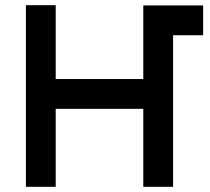

<svg xmlns="http://www.w3.org/2000/svg" viewBox="-20 -721 811 741"><path d="M80 0H195V-301H533V0H648V-700H533V-416H195V-701H80ZM648 -585H764V-700H648Z"/></svg>

Font: Unageo
Style: SemiBold
Weight: 600
Designer: Richard Sepsi
Foundry: Richard Sepsi
Version: Version 2.000